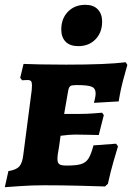

<svg xmlns="http://www.w3.org/2000/svg" viewBox="-22 -771 550 799"><path d="M255 -82Q295 -82 315 -88Q335 -94 346 -111Q357 -128 367 -166L461 -173L469 -162Q465 -149 451.5 -103Q438 -57 427 -6L415 5Q392 4 313 2Q234 0 161 0Q111 0 61.5 3.5Q12 7 -2 8L13 -59Q45 -64 58 -78Q71 -92 75 -127L110 -396Q111 -404 111 -416Q111 -429 107 -433.5Q103 -438 92 -438L70 -437L62 -447L76 -505Q94 -504 145 -503Q196 -502 253 -502Q423 -502 501 -512L508 -501Q504 -488 491.5 -441.5Q479 -395 472 -349L369 -343Q370 -347 373 -360Q376 -373 376 -382Q376 -403 360 -410Q344 -417 297 -417Q277 -417 271 -413Q265 -409 262 -395L245 -297H313Q338 -297 365 -299Q392 -301 403 -302L410 -292L389 -209Q379 -209 350.5 -210Q322 -211 291 -211Q267 -211 230 -206L224 -162Q217 -125 217 -110Q217 -93 225 -87.5Q233 -82 255 -82ZM233 -648Q233 -694 261 -722.5Q289 -751 333 -751Q367 -751 385 -732Q403 -713 403 -681Q403 -636 375.5 -607.5Q348 -579 304 -579Q269 -579 251 -597.5Q233 -616 233 -648Z"/></svg>

Font: Alegreya SC ExtraBold
Style: Italic
Weight: 800
Italic angle: -7°
Designer: Juan Pablo del Peral
Foundry: Huerta Tipografica
Version: Version 2.007; ttfautohint (v1.6)